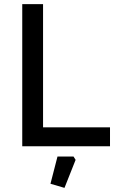

<svg xmlns="http://www.w3.org/2000/svg" viewBox="-20 -710 578 932"><path d="M88 0V-690H189V-92H514V0ZM225 182 259 50H337L347 66L293 202Z"/></svg>

Font: Oxanium ExtraLight Medium
Style: Regular
Weight: 500
Version: Version 2.000